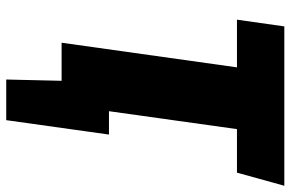

<svg xmlns="http://www.w3.org/2000/svg" viewBox="-174 -562 909 600"><g transform="rotate(90 280.0 -261.5)"><path d="M519 -548H383L327 -148H400L355 173H228L232 0H113L190 -548H41L62 -696H560Z"/></g></svg>

Font: Fira Sans Condensed Black
Style: Italic
Weight: 900
Width: 3
Italic angle: -8°
Designer: Carrois Corporate & Edenspiekermann AG
Foundry: Carrois Corporate GbR & Edenspiekermann AG
Version: Version 4.203